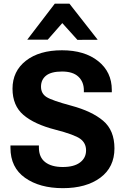

<svg xmlns="http://www.w3.org/2000/svg" viewBox="-20 -995 665 1030"><path d="M36.1 -201.9V-214.6H188.7V-203.6Q188.7 -151.4 222.5 -125.2Q256.3 -99.1 316.9 -99.1Q377.2 -99.1 409.4 -123.5Q441.7 -147.9 441.7 -188.2Q441.7 -227.3 411 -250Q380.4 -272.7 276.1 -299.6Q164.3 -328.4 105.8 -378.3Q47.4 -428.2 47.1 -518.8Q47.1 -613 119 -669.2Q190.9 -725.3 312.5 -725.3Q433.6 -725.3 506.7 -667.1Q579.8 -608.9 579.8 -512.2V-500H429.9V-510.5Q429.9 -555.9 400.5 -583.6Q371.1 -611.3 313 -611.3Q254.9 -611.3 227.4 -589.5Q200 -567.6 200 -530Q200 -493.4 229.4 -474.6Q258.8 -455.8 362.5 -428Q472.7 -398.4 533.2 -347.3Q593.8 -296.1 594 -199.2Q594 -97.9 518.2 -41.7Q442.4 14.4 317.1 14.4Q192.9 14.4 114.5 -41Q36.1 -96.4 36.1 -201.9ZM352.5 -975.3 504.2 -781.7 395.3 -781.2 314.2 -871.1 236.1 -782.2H126.2L273.9 -975.3Z"/></svg>

Font: RobotoFlex
Style: Regular
Weight: 400
Designer: Berlow after Robertson
Foundry: Google
Version: Version 2.136